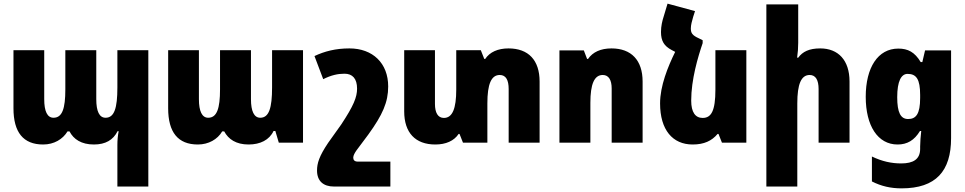

<svg xmlns="http://www.w3.org/2000/svg" viewBox="-20 -784 5300 1055"><path d="M625 241H795V-508H625V-304C625 -189 608 -137 560 -137C526 -137 509 -172 509 -239V-508H339V-293C339 -187 322 -137 274 -137C240 -137 223 -172 223 -239V-508H54V-189C54 -57 108 10 217 10C277 10 325 -19 351 -62H362C384 -19 427 10 496 10C560 10 602 -15 626 -63H632C627 -36 625 -14 625 13Z M1067 10C1126 10 1175 -18 1201 -62H1212C1235 -19 1277 10 1346 10C1410 10 1460 -15 1483 -64H1493L1512 0H1645V-508H1475V-304C1475 -190 1458 -137 1410 -137C1376 -137 1359 -173 1359 -239V-508H1189V-293C1189 -188 1172 -137 1124 -137C1090 -137 1073 -173 1073 -239V-508H904V-189C904 -57 958 10 1067 10Z M2125 241V104H1946C1928 104 1921 95 1921 82C1921 70 1930 55 1939 42L2004 -45C2082 -153 2113 -222 2113 -309C2113 -437 2028 -518 1900 -518C1824 -518 1763 -502 1708 -476L1756 -349C1800 -371 1836 -379 1873 -379C1917 -379 1942 -352 1942 -297C1942 -250 1923 -203 1855 -100L1783 1C1734 74 1722 113 1722 153C1722 211 1757 241 1815 241Z M2774 -518C2716 -518 2671 -498 2646 -460H2641L2622 -508H2487V-292C2487 -187 2466 -136 2419 -136C2386 -136 2370 -165 2370 -213V-508H2201V-172C2201 -55 2262 10 2372 10C2430 10 2475 -10 2500 -48H2505L2524 0H2658V-216C2658 -321 2679 -372 2726 -372C2760 -372 2775 -344 2775 -295V0H2945V-336C2945 -453 2884 -518 2774 -518Z M3054 0H3224V-219C3224 -321 3245 -372 3292 -372C3325 -372 3341 -344 3341 -298V0H3511V-336C3511 -453 3449 -518 3340 -518C3281 -518 3237 -498 3211 -460H3206L3188 -507H3054Z M3841 -563 3821 -573C3783 -590 3776 -603 3776 -628C3776 -646 3782 -668 3789 -692L3799 -723L3648 -764L3627 -694C3619 -669 3612 -641 3612 -608C3612 -559 3629 -531 3671 -509L3690 -499C3650 -418 3607 -312 3607 -216C3607 -70 3676 10 3786 10C3849 10 3891 -10 3923 -48H3928L3947 0H4081V-508H3911V-292C3911 -174 3888 -136 3841 -136C3801 -136 3778 -167 3778 -231C3778 -347 3815 -471 3841 -547Z M4366 -760H4191V241H4361V-216C4361 -321 4382 -372 4429 -372C4462 -372 4478 -344 4478 -295V0H4648V-336C4648 -453 4586 -518 4487 -518C4426 -518 4390 -500 4366 -467H4360C4364 -494 4366 -522 4366 -549Z M4934 251C5123 251 5206 156 5206 -25V-507H5063L5048 -443H5039C5006 -498 4969 -517 4916 -517C4804 -517 4737 -413 4737 -252C4737 -93 4803 10 4912 10C4965 10 5004 -13 5035 -64H5042C5039 -38 5036 -3 5036 21V34C5036 92 4997 114 4932 114C4879 114 4827 103 4771 76V213C4822 239 4874 251 4934 251ZM4970 -130C4929 -130 4910 -165 4910 -250C4910 -338 4932 -378 4967 -378C5015 -378 5036 -349 5036 -262V-246C5036 -157 5013 -130 4970 -130Z"/></svg>

Font: Noto Sans Armenian Condensed Black
Style: Regular
Weight: 900
Width: 3
Designer: Monotype Design Team
Foundry: Monotype Imaging Inc.
Version: Version 2.008